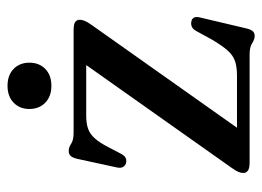

<svg xmlns="http://www.w3.org/2000/svg" viewBox="-113 -570 696 510"><g transform="rotate(-90 235.0 -315.0)"><path d="M424 -420 138 -15.5 119.5 -33.5H289Q312.5 -33.5 327.8 -38.8Q343 -44 355.8 -58.2Q368.5 -72.5 384.5 -99.5L407.5 -141.5Q412.5 -150.5 418.5 -153.2Q424.5 -156 431 -155Q439.5 -154 442.8 -148.5Q446 -143 444 -133.5L414.5 -8.5Q411.5 4 406.8 8.8Q402 13.5 394.5 13.5Q385.5 13.5 375.2 6.8Q365 0 345 0H58.5Q43 0 36.8 -4.5Q30.5 -9 30.5 -16.5Q30.5 -23 33.5 -30Q36.5 -37 44 -47.5L328.5 -450L345 -434H182.5Q162 -434 148 -429Q134 -424 122.8 -411.5Q111.5 -399 99.5 -376L81.5 -341.5Q77 -333 71.5 -329.8Q66 -326.5 58 -328Q50.5 -329.5 46.8 -335.8Q43 -342 45 -351.5L68 -457.5Q71 -470.5 76 -475.5Q81 -480.5 89 -480.5Q98.5 -480.5 108.2 -474Q118 -467.5 137 -467.5H409.5Q425 -467.5 431.2 -463.5Q437.5 -459.5 437.5 -451Q437.5 -445 434.5 -437.8Q431.5 -430.5 424 -420ZM262 -526.5Q234 -526.5 217.2 -542.8Q200.5 -559 200.5 -585Q200.5 -610.5 217.2 -626.8Q234 -643 262 -643Q290.5 -643 307 -626.8Q323.5 -610.5 323.5 -585Q323.5 -559 307 -542.8Q290.5 -526.5 262 -526.5Z"/></g></svg>

Font: Fraunces 24pt
Style: Regular
Weight: 400
Version: Version 1.000;[b76b70a41]